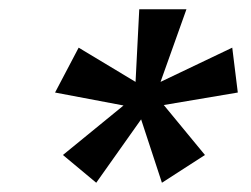

<svg xmlns="http://www.w3.org/2000/svg" viewBox="-20 -770 543 415"><path d="M116 -435 247 -542 99 -570 150 -667 273 -593 281 -750H383L327 -593L482 -667L494 -570L334 -543L423 -435L330 -375L285 -512L188 -375Z"/></svg>

Font: Teachers ExtraBold
Style: Italic
Weight: 800
Designer: Alfredo Marco Pradil & Chank Diesel
Version: Version 0.009